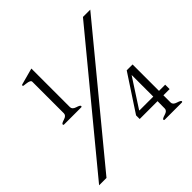

<svg xmlns="http://www.w3.org/2000/svg" viewBox="-174 -845 1006 1006"><g transform="rotate(-45 329.5 -342.0)"><path d="M573.7 -683.6H627.9L64.5 0H9.8ZM581.5 -323.7V-127.9H627.4V-95.2H581.5V-42Q581.5 -25.4 604.7 -18.3Q627.9 -11.2 627.9 -4.9Q627.9 0 622.6 0H495.6Q490.7 0 490.7 -4.9Q490.7 -11.2 514.2 -18.1Q537.6 -24.9 537.6 -41L538.1 -95.2H405.8V-122.1L538.1 -323.7ZM539.1 -127.9V-287.1H538.1L436.5 -130.4V-127.9ZM191.4 -683.6V-397.5Q191.4 -380.9 214.4 -373.8Q237.3 -366.7 237.3 -360.4Q237.3 -355 231.9 -355H105Q100.1 -355 100.1 -360.4Q100.1 -366.7 123 -373.8Q146 -380.9 146 -397V-631.3Q146 -643.6 115.7 -647Q94.7 -648.4 94.7 -651.9Q94.7 -657.7 99.6 -658.7Z"/></g></svg>

Font: Caudex
Style: Regular
Weight: 400
Version: Version 1.01